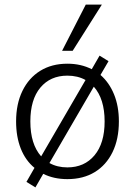

<svg xmlns="http://www.w3.org/2000/svg" viewBox="-20 -771 587 835"><path d="M134 44 95 20 130 -41Q91 -73 70.5 -124.5Q50 -176 50 -243Q50 -319 77.5 -375.5Q105 -432 155 -463Q205 -494 273 -494Q332 -494 379 -470L413 -529L452 -505L417 -445Q455 -412 476 -360.5Q497 -309 497 -243Q497 -166 469.5 -109.5Q442 -53 392 -22.5Q342 8 273 8Q214 8 168 -15ZM112 -243Q112 -144 159 -91L352 -423Q318 -442 273 -442Q199 -442 155.5 -390Q112 -338 112 -243ZM273 -43Q347 -43 391 -95.5Q435 -148 435 -243Q435 -341 388 -394L195 -62Q229 -43 273 -43ZM250 -550 353 -751H423L296 -550Z"/></svg>

Font: Nunito Sans Light
Style: Regular
Weight: 300
Designer: Vernon Adams
Foundry: Vernon Adams
Version: Version 3.101; ttfautohint (v1.8.4.7-5d5b);gftools[0.9.27]